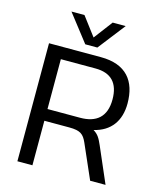

<svg xmlns="http://www.w3.org/2000/svg" viewBox="-122 -924 847 1012"><g transform="rotate(15 301.0 -418.0)"><path d="M322 -688 437 -836H366L289 -734L212 -836H141L256 -688ZM552 -444C552 -566 492 -644 353 -644H70V0H152V-243H288C350 -243 367 -227 385 -187L467 0H551L467 -194C452 -228 442 -247 415 -263C505 -284 552 -349 552 -444ZM330 -307H152V-579H341C427 -579 470 -533 470 -444C470 -348 417 -307 330 -307Z"/></g></svg>

Font: Kanit Light
Style: Regular
Weight: 300
Designer: Katatrad Team
Foundry: CadsonDemak
Version: Version 1.000;PS 001.000;hotconv 1.0.88;makeotf.lib2.5.64775